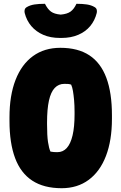

<svg xmlns="http://www.w3.org/2000/svg" viewBox="-20 -972 640 1012"><path d="M298 -720Q391 -720 451 -680.5Q511 -641 540.5 -562Q570 -483 570 -365V-346Q570 -232 538.5 -150Q507 -68 447.5 -24Q388 20 305 20Q211 20 150 -20Q89 -60 59.5 -139Q30 -218 30 -335V-354Q30 -469 62 -551Q94 -633 154 -676.5Q214 -720 298 -720ZM228 -317Q228 -257 233 -223.5Q238 -190 246 -173Q256 -171 264.5 -170.5Q273 -170 283 -170Q312 -170 332 -192Q352 -214 362.5 -258.5Q373 -303 373 -369V-382Q373 -417 370.5 -444.5Q368 -472 364.5 -492.5Q361 -513 355 -526Q346 -529 338.5 -529.5Q331 -530 319 -530Q289 -530 268.5 -508.5Q248 -487 238 -442Q228 -397 228 -326ZM383 -952Q415 -952 438 -948.5Q461 -945 478 -935Q487 -930 489.5 -922Q492 -914 490 -904Q480 -864 455.5 -834.5Q431 -805 392.5 -788.5Q354 -772 304 -772H296Q246 -772 208 -788.5Q170 -805 145 -834.5Q120 -864 110 -904Q108 -914 110.5 -922Q113 -930 122 -935Q139 -945 162 -948.5Q185 -952 217 -952Q231 -924 248.5 -911Q266 -898 300 -895Q334 -898 352 -911Q370 -924 383 -952Z"/></svg>

Font: Recursive Monospace Casual Black
Style: Regular
Weight: 900
Version: Version 1.047